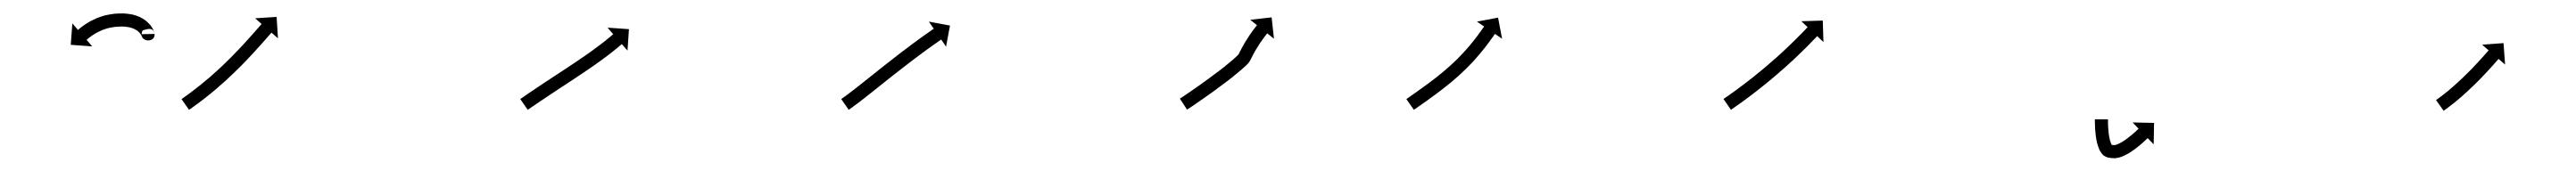

<svg xmlns="http://www.w3.org/2000/svg" viewBox="-20 -259 3924 261"><path d="M215.5 -207C215.5 -207.1 215.5 -207.2 215.5 -207.2L195.5 -206.8C195.5 -206.4 195.5 -206.1 195.5 -205.7C195.5 -205.7 195.6 -205.6 195.6 -205.5C195.6 -205.4 195.6 -205.2 195.6 -205.2C195.9 -202.6 195.4 -212.2 198 -212.9C207.4 -215.7 212.6 -216.2 215 -209.5C215.5 -208 215.1 -209.1 215.1 -209.4C215.1 -209.4 215 -209.5 215 -209.7C214.9 -209.8 214.9 -210 214.9 -210C214.4 -211.4 213.8 -212.8 213.2 -214.2C213.2 -214.2 213.1 -214.4 213 -214.5C212.9 -214.7 212.9 -214.8 212.9 -214.8C211.7 -216.9 210.4 -218.8 209 -220.7C209 -220.7 208.9 -220.8 208.8 -220.9C208.7 -221.1 208.5 -221.2 208.5 -221.2C206.6 -223.4 204.5 -225.4 202.3 -227.3C202.3 -227.3 202.2 -227.4 202 -227.5C201.9 -227.7 201.7 -227.8 201.7 -227.8C199 -229.7 196.1 -231.5 193.1 -233C193.1 -233 192.9 -233.1 192.7 -233.2C192.5 -233.2 192.4 -233.3 192.4 -233.3C188.8 -234.8 185.2 -236 181.5 -236.9C181.5 -236.9 181.3 -236.9 181.2 -237C181 -237 180.8 -237 180.8 -237C176.7 -237.8 172.5 -238.2 168.3 -238.5C168.3 -238.5 168.2 -238.5 168 -238.5C167.9 -238.5 167.8 -238.5 167.8 -238.5C163.2 -238.5 158.6 -238.4 154.1 -238C154.1 -238 153.9 -238 153.8 -238C153.7 -237.9 153.6 -237.9 153.6 -237.9C149.3 -237.4 145 -236.6 140.7 -235.7C140.7 -235.7 140.6 -235.6 140.5 -235.6C140.4 -235.6 140.3 -235.6 140.3 -235.6C136.4 -234.5 132.5 -233.2 128.7 -231.8C128.7 -231.8 128.6 -231.8 128.5 -231.7C128.4 -231.7 128.3 -231.7 128.3 -231.7C125 -230.2 121.7 -228.7 118.4 -227C118.4 -227 118.4 -227 118.3 -226.9C118.2 -226.9 118.1 -226.9 118.1 -226.9C115.4 -225.3 112.7 -223.7 110.1 -222C110.1 -222 110.1 -222 110 -221.9C110 -221.9 109.9 -221.9 109.9 -221.9C107.9 -220.5 105.9 -219 104 -217.6C104 -217.6 103.9 -217.5 103.9 -217.5C103.9 -217.5 103.8 -217.5 103.8 -217.5C102.6 -216.5 101.4 -215.5 100.1 -214.5C100.1 -214.5 100.1 -214.4 100.1 -214.4C100.1 -214.4 100.1 -214.4 100.1 -214.4C99.7 -214 99.2 -213.7 98.8 -213.3L90.2 -223.3L87.8 -190.6L120.5 -188.2L111.9 -198.2C112.3 -198.5 112.7 -198.8 113.1 -199.2C113.1 -199.2 113 -199.2 113 -199.2C113 -199.1 113 -199.1 113 -199.1C114.1 -200 115.1 -200.9 116.2 -201.8C116.2 -201.8 116.2 -201.7 116.2 -201.7C116.1 -201.7 116.1 -201.7 116.1 -201.7C117.8 -202.9 119.5 -204.2 121.3 -205.4C121.3 -205.4 121.2 -205.4 121.2 -205.3C121.1 -205.3 121.1 -205.3 121.1 -205.3C123.3 -206.7 125.6 -208.1 128 -209.5C128 -209.5 127.9 -209.4 127.8 -209.4C127.7 -209.3 127.7 -209.3 127.7 -209.3C130.4 -210.7 133.3 -212 136.1 -213.3C136.1 -213.3 136 -213.2 135.9 -213.2C135.8 -213.1 135.7 -213.1 135.7 -213.1C139 -214.3 142.2 -215.4 145.6 -216.3C145.6 -216.3 145.5 -216.2 145.3 -216.2C145.2 -216.2 145.1 -216.2 145.1 -216.2C148.8 -217 152.5 -217.6 156.2 -218.1C156.2 -218.1 156.1 -218.1 155.9 -218.1C155.8 -218.1 155.7 -218 155.7 -218C159.7 -218.4 163.7 -218.5 167.7 -218.5C167.7 -218.5 167.5 -218.5 167.4 -218.5C167.3 -218.5 167.2 -218.5 167.2 -218.5C170.6 -218.3 173.9 -218 177.3 -217.3C177.3 -217.3 177.1 -217.4 176.9 -217.4C176.8 -217.5 176.6 -217.5 176.6 -217.5C179.4 -216.8 182.1 -215.9 184.7 -214.8C184.7 -214.8 184.5 -214.9 184.4 -215C184.2 -215.1 184 -215.2 184 -215.2C186.1 -214.1 188.1 -212.9 190 -211.6C190 -211.6 189.9 -211.7 189.7 -211.8C189.5 -211.9 189.4 -212 189.4 -212C190.9 -210.8 192.2 -209.5 193.5 -208C193.5 -208 193.4 -208.2 193.3 -208.3C193.2 -208.5 193 -208.6 193 -208.6C193.9 -207.5 194.7 -206.3 195.4 -205.1C195.4 -205.1 195.3 -205.2 195.2 -205.4C195.2 -205.5 195.1 -205.7 195.1 -205.7C195.4 -205.1 195.7 -204.4 195.9 -203.8C195.9 -203.8 195.8 -204 195.8 -204.1C195.7 -204.3 195.7 -204.4 195.7 -204.4C198.4 -194 216.9 -195 215.5 -207.5C215.5 -207.5 215.5 -207.4 215.5 -207.2C215.5 -207.1 215.5 -207 215.5 -207Z M258.1 -108.8C257.6 -108.5 257.1 -108.1 256.5 -107.8L268 -91.4C268.5 -91.7 269 -92.1 269.6 -92.5L269.6 -92.5L269.6 -92.5C271.1 -93.5 272.5 -94.6 274 -95.6L274 -95.6L274 -95.6C276.3 -97.3 278.6 -98.9 280.8 -100.6C280.8 -100.6 280.8 -100.6 280.8 -100.6C280.9 -100.6 280.9 -100.6 280.9 -100.6C283.8 -102.8 286.7 -105 289.6 -107.2C289.6 -107.2 289.6 -107.2 289.6 -107.2C289.6 -107.2 289.6 -107.2 289.6 -107.2C293 -109.9 296.4 -112.6 299.7 -115.2C299.7 -115.2 299.7 -115.3 299.8 -115.3C299.8 -115.3 299.8 -115.3 299.8 -115.3C303.5 -118.3 307.2 -121.4 310.9 -124.5C310.9 -124.5 310.9 -124.5 310.9 -124.6C310.9 -124.6 310.9 -124.6 310.9 -124.6C314.8 -127.9 318.7 -131.3 322.5 -134.8C322.5 -134.8 322.5 -134.8 322.5 -134.8C322.5 -134.8 322.6 -134.8 322.6 -134.8C326.5 -138.4 330.4 -142 334.2 -145.7C334.2 -145.7 334.3 -145.7 334.3 -145.7C334.3 -145.7 334.3 -145.8 334.3 -145.8C338.1 -149.4 341.9 -153.2 345.7 -156.9C345.7 -156.9 345.7 -157 345.7 -157C345.8 -157 345.8 -157 345.8 -157C349.4 -160.7 353 -164.4 356.6 -168.1C356.6 -168.1 356.6 -168.1 356.6 -168.2C356.6 -168.2 356.6 -168.2 356.6 -168.2C360 -171.7 363.3 -175.3 366.6 -178.8L366.6 -178.9L366.6 -178.9C369.6 -182.1 372.5 -185.3 375.4 -188.6L375.5 -188.6L375.5 -188.6C377.9 -191.4 380.4 -194.2 382.9 -197L382.9 -197L382.9 -197C384.8 -199.2 386.7 -201.3 388.6 -203.5C389.9 -204.9 391.1 -206.3 392.3 -207.7C392.8 -208.2 393.2 -208.7 393.6 -209.2L403.5 -200.5L401.4 -233.2L368.7 -231.1L378.6 -222.4C378.2 -221.9 377.7 -221.4 377.3 -220.9C376.1 -219.5 374.8 -218.1 373.6 -216.7C371.7 -214.5 369.8 -212.4 367.9 -210.2L367.9 -210.2L367.9 -210.2C365.5 -207.5 363 -204.7 360.5 -201.9L360.6 -202L360.6 -202C357.7 -198.8 354.8 -195.6 351.9 -192.4L351.9 -192.4L351.9 -192.4C348.6 -188.9 345.4 -185.4 342.1 -181.9C342.1 -181.9 342.1 -181.9 342.1 -181.9C342.1 -182 342.1 -182 342.1 -182C338.6 -178.3 335.1 -174.7 331.5 -171C331.5 -171 331.5 -171.1 331.6 -171.1C331.6 -171.1 331.6 -171.1 331.6 -171.1C327.9 -167.4 324.2 -163.8 320.4 -160.2C320.4 -160.2 320.4 -160.2 320.5 -160.2C320.5 -160.2 320.5 -160.2 320.5 -160.2C316.7 -156.6 312.9 -153.1 309.1 -149.6C309.1 -149.6 309.1 -149.6 309.1 -149.6C309.1 -149.6 309.1 -149.7 309.1 -149.7C305.4 -146.3 301.6 -143 297.9 -139.7C297.9 -139.7 297.9 -139.7 297.9 -139.7C297.9 -139.8 297.9 -139.8 297.9 -139.8C294.3 -136.7 290.7 -133.7 287.1 -130.8C287.1 -130.8 287.1 -130.8 287.2 -130.8C287.2 -130.8 287.2 -130.8 287.2 -130.8C283.9 -128.2 280.6 -125.6 277.3 -123C277.3 -123 277.3 -123 277.4 -123C277.4 -123.1 277.4 -123.1 277.4 -123.1C274.6 -120.9 271.7 -118.8 268.9 -116.6C268.9 -116.6 268.9 -116.7 268.9 -116.7C268.9 -116.7 269 -116.7 269 -116.7C266.8 -115.1 264.5 -113.4 262.3 -111.8L262.3 -111.9L262.4 -111.9C260.9 -110.9 259.5 -109.8 258.1 -108.8L258.1 -108.8Z M774.2 -108.9C773.7 -108.5 773.1 -108.2 772.6 -107.8L784 -91.4C784.5 -91.7 785.1 -92.1 785.6 -92.5C787.2 -93.6 788.8 -94.7 790.3 -95.7L790.3 -95.7L790.3 -95.7C792.7 -97.4 795.2 -99.1 797.6 -100.7L797.6 -100.7L797.6 -100.7C800.8 -102.9 803.9 -105 807.1 -107.1L807.1 -107.1L807.1 -107.1C810.8 -109.6 814.6 -112.1 818.3 -114.6L818.3 -114.6L818.3 -114.6C822.5 -117.4 826.6 -120.1 830.8 -122.9C835.3 -125.8 839.7 -128.8 844.2 -131.7C848.8 -134.7 853.3 -137.7 857.9 -140.7L857.9 -140.8L857.9 -140.8C862.4 -143.8 867 -146.8 871.5 -149.8L871.5 -149.8L871.5 -149.9C875.8 -152.8 880.1 -155.8 884.4 -158.7C884.4 -158.7 884.4 -158.7 884.4 -158.8C884.5 -158.8 884.5 -158.8 884.5 -158.8C888.4 -161.6 892.4 -164.4 896.3 -167.2C896.3 -167.2 896.3 -167.2 896.3 -167.2C896.4 -167.2 896.4 -167.3 896.4 -167.3C899.8 -169.8 903.3 -172.4 906.7 -175C906.7 -175 906.7 -175 906.8 -175C906.8 -175 906.8 -175 906.8 -175C909.6 -177.2 912.5 -179.5 915.3 -181.7C915.3 -181.7 915.3 -181.7 915.3 -181.7C915.4 -181.7 915.4 -181.8 915.4 -181.8C917.5 -183.5 919.7 -185.2 921.8 -187C921.8 -187 921.8 -187 921.8 -187C921.8 -187 921.8 -187 921.8 -187C923.2 -188.2 924.5 -189.3 925.9 -190.5L925.9 -190.5L925.9 -190.5C926.4 -190.9 926.8 -191.3 927.3 -191.7L936 -181.8L938.2 -214.5L905.6 -216.8L914.2 -206.8C913.7 -206.4 913.3 -206 912.8 -205.6L912.8 -205.6L912.8 -205.7C911.6 -204.5 910.3 -203.4 909 -202.3C909 -202.3 909 -202.4 909 -202.4C909 -202.4 909 -202.4 909 -202.4C906.9 -200.7 904.9 -199 902.8 -197.3C902.8 -197.3 902.8 -197.3 902.8 -197.3C902.8 -197.3 902.9 -197.3 902.9 -197.3C900.1 -195.2 897.4 -193 894.6 -190.9C894.6 -190.9 894.6 -190.9 894.6 -190.9C894.6 -190.9 894.6 -190.9 894.6 -190.9C891.3 -188.4 887.9 -185.9 884.5 -183.4C884.5 -183.4 884.5 -183.4 884.6 -183.4C884.6 -183.4 884.6 -183.4 884.6 -183.4C880.7 -180.6 876.9 -177.9 873 -175.1C873 -175.1 873 -175.1 873 -175.1C873 -175.2 873 -175.2 873 -175.2C868.8 -172.2 864.5 -169.3 860.3 -166.4L860.3 -166.4L860.3 -166.4C855.8 -163.4 851.3 -160.4 846.8 -157.4L846.8 -157.4L846.9 -157.4C842.3 -154.4 837.7 -151.4 833.2 -148.4C828.7 -145.5 824.3 -142.5 819.8 -139.6C815.6 -136.8 811.4 -134.1 807.2 -131.3L807.2 -131.3L807.2 -131.3C803.5 -128.8 799.7 -126.3 795.9 -123.7L795.9 -123.7L795.9 -123.7C792.7 -121.6 789.5 -119.4 786.4 -117.3L786.4 -117.3L786.3 -117.3C783.9 -115.6 781.4 -113.9 779 -112.2L779 -112.2L779 -112.2C777.4 -111.1 775.8 -110 774.2 -108.9Z M1263 -108.8C1262.6 -108.5 1262.1 -108.1 1261.6 -107.8L1273 -91.4C1273.5 -91.7 1274 -92.1 1274.5 -92.4L1274.5 -92.4L1274.6 -92.5C1276 -93.5 1277.4 -94.5 1278.8 -95.5C1278.8 -95.5 1278.9 -95.5 1278.9 -95.5C1278.9 -95.6 1278.9 -95.6 1278.9 -95.6C1281.1 -97.2 1283.4 -98.9 1285.6 -100.6C1285.6 -100.6 1285.6 -100.6 1285.6 -100.6C1285.6 -100.6 1285.7 -100.6 1285.7 -100.6C1288.6 -102.8 1291.5 -105.1 1294.4 -107.3L1294.4 -107.3L1294.4 -107.3C1297.9 -110.1 1301.4 -112.8 1304.8 -115.5L1304.8 -115.5L1304.8 -115.5C1308.7 -118.6 1312.6 -121.7 1316.5 -124.8C1320.7 -128.1 1324.8 -131.4 1329 -134.8C1333.3 -138.2 1337.7 -141.7 1342 -145.1L1342 -145.1L1342 -145.1C1346.3 -148.5 1350.7 -151.9 1355.1 -155.3L1355.1 -155.3L1355.1 -155.3C1359.3 -158.6 1363.6 -161.9 1367.9 -165.2L1367.9 -165.2L1367.9 -165.2C1371.9 -168.2 1375.9 -171.3 1380 -174.3L1380 -174.3L1380 -174.3C1383.6 -177 1387.3 -179.7 1390.9 -182.4L1390.9 -182.4L1390.9 -182.4C1394 -184.6 1397.1 -186.9 1400.3 -189.1L1400.2 -189.1L1400.2 -189.1C1402.7 -190.8 1405.1 -192.5 1407.5 -194.2L1407.5 -194.2L1407.5 -194.2C1409.1 -195.3 1410.6 -196.4 1412.2 -197.5L1412.2 -197.5L1412.2 -197.5C1412.8 -197.9 1413.3 -198.3 1413.9 -198.7L1421.3 -187.8L1427.3 -220L1395.1 -226L1402.6 -215.1C1402 -214.7 1401.4 -214.4 1400.9 -214L1400.9 -214L1400.8 -214C1399.2 -212.9 1397.7 -211.7 1396.1 -210.6L1396 -210.6L1396 -210.6C1393.6 -208.9 1391.1 -207.2 1388.7 -205.4L1388.6 -205.4L1388.6 -205.4C1385.5 -203.1 1382.3 -200.8 1379.1 -198.6L1379.1 -198.5L1379.1 -198.5C1375.4 -195.8 1371.7 -193.1 1368 -190.4L1368 -190.3L1368 -190.3C1363.9 -187.3 1359.8 -184.2 1355.8 -181.1L1355.8 -181.1L1355.7 -181.1C1351.4 -177.8 1347.1 -174.5 1342.8 -171.1L1342.8 -171.1L1342.8 -171.1C1338.4 -167.7 1334 -164.2 1329.6 -160.8L1329.6 -160.8L1329.6 -160.8C1325.2 -157.3 1320.9 -153.9 1316.5 -150.4C1312.4 -147.1 1308.2 -143.8 1304 -140.4C1300.1 -137.3 1296.3 -134.3 1292.4 -131.2L1292.4 -131.2L1292.4 -131.2C1289 -128.5 1285.6 -125.8 1282.1 -123.1L1282.1 -123.1L1282.2 -123.1C1279.3 -120.9 1276.4 -118.7 1273.5 -116.5C1273.5 -116.5 1273.6 -116.5 1273.6 -116.5C1273.6 -116.5 1273.6 -116.5 1273.6 -116.5C1271.4 -114.9 1269.2 -113.3 1267.1 -111.7C1267.1 -111.7 1267.1 -111.7 1267.1 -111.7C1267.1 -111.7 1267.1 -111.7 1267.1 -111.7C1265.7 -110.7 1264.4 -109.7 1263 -108.8L1263 -108.8Z M1779 -109.4C1778.5 -109.1 1778 -108.7 1777.5 -108.4L1788.5 -91.7C1789 -92 1789.5 -92.4 1790 -92.7L1790 -92.7L1790 -92.7C1791.6 -93.7 1793.1 -94.7 1794.6 -95.7L1794.6 -95.7L1794.6 -95.7C1797 -97.3 1799.3 -98.9 1801.7 -100.5L1801.7 -100.5L1801.7 -100.6C1804.7 -102.7 1807.8 -104.8 1810.8 -106.9L1810.9 -106.9L1810.9 -106.9C1814.5 -109.4 1818.1 -112 1821.6 -114.5L1821.7 -114.5L1821.7 -114.5C1825.7 -117.4 1829.6 -120.2 1833.6 -123.1L1833.6 -123.1L1833.6 -123.2C1837.8 -126.2 1842 -129.4 1846.2 -132.5C1846.2 -132.5 1846.2 -132.5 1846.2 -132.5C1846.2 -132.5 1846.2 -132.5 1846.2 -132.5C1850.5 -135.8 1854.7 -139 1858.9 -142.3C1858.9 -142.3 1858.9 -142.4 1858.9 -142.4C1858.9 -142.4 1858.9 -142.4 1858.9 -142.4C1863 -145.7 1867 -149 1871 -152.4C1871 -152.4 1871 -152.4 1871.1 -152.4C1871.1 -152.5 1871.1 -152.5 1871.1 -152.5C1874.6 -155.5 1878 -158.7 1881.2 -161.9C1881.2 -161.9 1881.3 -162.1 1881.4 -162.2C1881.5 -162.3 1881.6 -162.4 1881.6 -162.4C1883.8 -164.9 1885.1 -167.5 1886.5 -170.5C1886.5 -170.5 1886.5 -170.4 1886.4 -170.3C1886.4 -170.2 1886.4 -170.2 1886.4 -170.2C1888.6 -174.7 1891 -179.1 1893.5 -183.5C1893.5 -183.5 1893.5 -183.4 1893.4 -183.4C1893.4 -183.3 1893.4 -183.3 1893.4 -183.3C1895.6 -186.8 1897.8 -190.4 1900.1 -193.9C1900.1 -193.9 1900.1 -193.9 1900.1 -193.8C1900 -193.8 1900 -193.8 1900 -193.8C1901.9 -196.4 1903.7 -199 1905.6 -201.6C1905.6 -201.6 1905.6 -201.6 1905.6 -201.6C1905.6 -201.6 1905.5 -201.5 1905.5 -201.5C1906.8 -203.2 1908 -204.8 1909.3 -206.5C1909.3 -206.5 1909.3 -206.4 1909.3 -206.4C1909.3 -206.4 1909.3 -206.4 1909.3 -206.4C1909.7 -207 1910.2 -207.6 1910.6 -208.1L1920.9 -199.9L1917.3 -232.5L1884.7 -228.8L1895 -220.6C1894.5 -220 1894.1 -219.4 1893.6 -218.8C1893.6 -218.8 1893.6 -218.8 1893.6 -218.8C1893.6 -218.8 1893.6 -218.8 1893.6 -218.8C1892.2 -217.1 1890.9 -215.3 1889.6 -213.6C1889.6 -213.6 1889.5 -213.5 1889.5 -213.5C1889.5 -213.5 1889.5 -213.5 1889.5 -213.5C1887.5 -210.7 1885.5 -207.9 1883.6 -205.1C1883.6 -205.1 1883.5 -205.1 1883.5 -205C1883.5 -205 1883.5 -205 1883.5 -205C1881 -201.2 1878.6 -197.4 1876.3 -193.6C1876.3 -193.6 1876.3 -193.6 1876.2 -193.5C1876.2 -193.5 1876.2 -193.4 1876.2 -193.4C1873.5 -188.7 1870.9 -184 1868.5 -179.2C1868.5 -179.2 1868.5 -179.1 1868.4 -179C1868.4 -179 1868.4 -178.9 1868.4 -178.9C1867.7 -177.5 1867 -176.1 1866.5 -175.5C1866.5 -175.5 1866.6 -175.7 1866.8 -175.8C1866.9 -175.9 1867 -176 1867 -176C1864 -173 1861 -170.2 1857.9 -167.5C1857.9 -167.5 1857.9 -167.5 1857.9 -167.5C1858 -167.6 1858 -167.6 1858 -167.6C1854.2 -164.3 1850.3 -161.1 1846.4 -158C1846.4 -158 1846.4 -158 1846.4 -158C1846.5 -158 1846.5 -158 1846.5 -158C1842.4 -154.8 1838.2 -151.6 1834.1 -148.4C1834.1 -148.4 1834.1 -148.4 1834.1 -148.5C1834.1 -148.5 1834.1 -148.5 1834.1 -148.5C1830 -145.4 1825.9 -142.3 1821.8 -139.3L1821.8 -139.3L1821.8 -139.3C1817.9 -136.4 1814 -133.6 1810 -130.8L1810 -130.8L1810.1 -130.8C1806.5 -128.3 1803 -125.8 1799.4 -123.3L1799.4 -123.3L1799.4 -123.3C1796.4 -121.2 1793.4 -119.1 1790.4 -117L1790.4 -117L1790.4 -117.1C1788.1 -115.5 1785.7 -113.9 1783.4 -112.3L1783.4 -112.3L1783.4 -112.3C1782 -111.4 1780.5 -110.4 1779 -109.4L1779 -109.4Z M2124.2 -108.9C2123.7 -108.5 2123.1 -108.2 2122.6 -107.8L2134 -91.4C2134.6 -91.7 2135.1 -92.1 2135.6 -92.5C2137.2 -93.6 2138.7 -94.6 2140.2 -95.7L2140.2 -95.7L2140.2 -95.7C2142.6 -97.3 2144.9 -99 2147.3 -100.7L2147.3 -100.7L2147.3 -100.7C2150.3 -102.8 2153.4 -105 2156.4 -107.1L2156.4 -107.1L2156.4 -107.2C2159.9 -109.7 2163.5 -112.3 2167 -114.9C2167 -114.9 2167 -114.9 2167 -114.9C2167 -114.9 2167 -114.9 2167 -114.9C2170.9 -117.8 2174.7 -120.7 2178.6 -123.7C2178.6 -123.7 2178.6 -123.7 2178.6 -123.7C2178.6 -123.7 2178.6 -123.7 2178.6 -123.7C2182.6 -126.9 2186.6 -130.1 2190.6 -133.3C2190.6 -133.3 2190.6 -133.3 2190.6 -133.3C2190.6 -133.4 2190.7 -133.4 2190.7 -133.4C2194.7 -136.7 2198.6 -140.2 2202.5 -143.6C2202.5 -143.6 2202.5 -143.6 2202.6 -143.7C2202.6 -143.7 2202.6 -143.7 2202.6 -143.7C2206.4 -147.2 2210.2 -150.8 2213.9 -154.4C2213.9 -154.4 2213.9 -154.4 2214 -154.5C2214 -154.5 2214 -154.5 2214 -154.5C2217.6 -158.1 2221 -161.7 2224.5 -165.3C2224.5 -165.3 2224.5 -165.3 2224.5 -165.4C2224.5 -165.4 2224.6 -165.4 2224.6 -165.4C2227.7 -168.9 2230.8 -172.4 2233.8 -176C2233.8 -176 2233.9 -176 2233.9 -176C2233.9 -176 2233.9 -176.1 2233.9 -176.1C2236.6 -179.3 2239.3 -182.6 2241.9 -185.9C2241.9 -185.9 2241.9 -185.9 2241.9 -185.9C2241.9 -185.9 2242 -186 2242 -186C2244.1 -188.8 2246.3 -191.6 2248.4 -194.5C2248.4 -194.5 2248.5 -194.5 2248.5 -194.5C2248.5 -194.5 2248.5 -194.6 2248.5 -194.6C2250.1 -196.8 2251.7 -199 2253.3 -201.3C2253.3 -201.3 2253.3 -201.3 2253.3 -201.3C2253.4 -201.3 2253.4 -201.3 2253.4 -201.3C2254.4 -202.8 2255.4 -204.3 2256.4 -205.7L2256.4 -205.7L2256.4 -205.8C2256.8 -206.3 2257.1 -206.8 2257.5 -207.3L2268.4 -199.9L2262.3 -232.1L2230.1 -226L2241 -218.6C2240.6 -218.1 2240.3 -217.5 2239.9 -217L2239.9 -217L2239.9 -217.1C2239 -215.6 2238 -214.2 2237 -212.8C2237 -212.8 2237 -212.8 2237 -212.8C2237 -212.8 2237 -212.9 2237 -212.9C2235.5 -210.7 2233.9 -208.5 2232.3 -206.4C2232.3 -206.4 2232.3 -206.4 2232.4 -206.4C2232.4 -206.4 2232.4 -206.4 2232.4 -206.4C2230.3 -203.7 2228.2 -200.9 2226.1 -198.2C2226.1 -198.2 2226.2 -198.2 2226.2 -198.2C2226.2 -198.3 2226.2 -198.3 2226.2 -198.3C2223.7 -195.1 2221.1 -192 2218.6 -188.9C2218.6 -188.9 2218.6 -188.9 2218.6 -188.9C2218.6 -188.9 2218.6 -189 2218.6 -189C2215.7 -185.6 2212.8 -182.2 2209.7 -178.9C2209.7 -178.9 2209.8 -178.9 2209.8 -178.9C2209.8 -178.9 2209.8 -179 2209.8 -179C2206.6 -175.5 2203.2 -172 2199.9 -168.6C2199.9 -168.6 2199.9 -168.6 2199.9 -168.7C2199.9 -168.7 2200 -168.7 2200 -168.7C2196.4 -165.3 2192.8 -161.8 2189.1 -158.5C2189.1 -158.5 2189.1 -158.5 2189.2 -158.5C2189.2 -158.5 2189.2 -158.6 2189.2 -158.6C2185.4 -155.2 2181.6 -151.9 2177.8 -148.7C2177.8 -148.7 2177.8 -148.7 2177.8 -148.7C2177.9 -148.7 2177.9 -148.8 2177.9 -148.8C2174 -145.6 2170.2 -142.5 2166.3 -139.4C2166.3 -139.4 2166.3 -139.4 2166.3 -139.5C2166.3 -139.5 2166.3 -139.5 2166.3 -139.5C2162.6 -136.6 2158.8 -133.8 2155.1 -130.9C2155.1 -130.9 2155.1 -130.9 2155.1 -130.9C2155.1 -131 2155.1 -131 2155.1 -131C2151.7 -128.4 2148.2 -125.9 2144.7 -123.4L2144.7 -123.4L2144.7 -123.4C2141.7 -121.3 2138.7 -119.1 2135.7 -117L2135.8 -117L2135.8 -117C2133.4 -115.4 2131.1 -113.7 2128.7 -112.1L2128.8 -112.1L2128.8 -112.1C2127.2 -111 2125.7 -110 2124.2 -108.9Z M2607.3 -109C2606.8 -108.6 2606.3 -108.3 2605.7 -107.9L2617.1 -91.4C2617.6 -91.8 2618.2 -92.2 2618.7 -92.5L2618.7 -92.5L2618.7 -92.5C2620.2 -93.6 2621.7 -94.6 2623.2 -95.7L2623.2 -95.7L2623.2 -95.7C2625.5 -97.3 2627.8 -98.9 2630.2 -100.6L2630.2 -100.6L2630.2 -100.6C2633.2 -102.8 2636.2 -104.9 2639.1 -107.1L2639.1 -107.1L2639.2 -107.1C2642.7 -109.7 2646.1 -112.4 2649.6 -115C2649.6 -115 2649.6 -115 2649.6 -115C2649.6 -115 2649.7 -115 2649.7 -115C2653.5 -118 2657.4 -121 2661.2 -124C2661.2 -124 2661.2 -124 2661.2 -124C2661.2 -124 2661.2 -124 2661.2 -124C2665.3 -127.2 2669.3 -130.5 2673.4 -133.8C2673.4 -133.8 2673.4 -133.8 2673.4 -133.8C2673.4 -133.8 2673.4 -133.8 2673.4 -133.8C2677.6 -137.2 2681.7 -140.7 2685.8 -144.2C2685.8 -144.2 2685.8 -144.2 2685.8 -144.2C2685.8 -144.2 2685.8 -144.2 2685.8 -144.2C2689.9 -147.7 2693.9 -151.2 2697.9 -154.8C2697.9 -154.8 2698 -154.8 2698 -154.8C2698 -154.8 2698 -154.8 2698 -154.8C2701.9 -158.3 2705.7 -161.8 2709.5 -165.3C2709.5 -165.3 2709.6 -165.3 2709.6 -165.3C2709.6 -165.3 2709.6 -165.3 2709.6 -165.3C2713.1 -168.6 2716.7 -172 2720.2 -175.3C2720.2 -175.3 2720.2 -175.3 2720.2 -175.3C2720.2 -175.4 2720.2 -175.4 2720.2 -175.4C2723.4 -178.4 2726.5 -181.4 2729.6 -184.5L2729.6 -184.5L2729.6 -184.5C2732.2 -187.1 2734.8 -189.7 2737.4 -192.3L2737.4 -192.3L2737.4 -192.4C2739.4 -194.4 2741.4 -196.4 2743.3 -198.5L2743.3 -198.5L2743.4 -198.5C2744.6 -199.8 2745.9 -201.1 2747.1 -202.4L2747.1 -202.4L2747.1 -202.5C2747.6 -202.9 2748 -203.4 2748.4 -203.9L2758 -194.8L2757 -227.6L2724.3 -226.6L2733.9 -217.6C2733.4 -217.1 2733 -216.6 2732.6 -216.2L2732.6 -216.2L2732.6 -216.2C2731.4 -214.9 2730.1 -213.6 2728.9 -212.3L2728.9 -212.3L2728.9 -212.3C2727 -210.3 2725 -208.3 2723.1 -206.3L2723.1 -206.3L2723.1 -206.4C2720.6 -203.8 2718.1 -201.2 2715.5 -198.7L2715.5 -198.7L2715.5 -198.7C2712.5 -195.7 2709.4 -192.7 2706.4 -189.8C2706.4 -189.8 2706.4 -189.8 2706.4 -189.8C2706.4 -189.8 2706.4 -189.8 2706.4 -189.8C2702.9 -186.5 2699.5 -183.2 2696 -180C2696 -180 2696 -180 2696 -180C2696 -180 2696 -180 2696 -180C2692.3 -176.6 2688.5 -173.1 2684.7 -169.7C2684.7 -169.7 2684.7 -169.7 2684.7 -169.8C2684.7 -169.8 2684.7 -169.8 2684.7 -169.8C2680.7 -166.3 2676.8 -162.8 2672.8 -159.4C2672.8 -159.4 2672.8 -159.4 2672.8 -159.4C2672.8 -159.4 2672.8 -159.4 2672.8 -159.4C2668.8 -156 2664.7 -152.6 2660.7 -149.2C2660.7 -149.2 2660.7 -149.2 2660.7 -149.3C2660.7 -149.3 2660.7 -149.3 2660.7 -149.3C2656.8 -146 2652.8 -142.8 2648.8 -139.6C2648.8 -139.6 2648.8 -139.7 2648.8 -139.7C2648.8 -139.7 2648.8 -139.7 2648.8 -139.7C2645.1 -136.7 2641.3 -133.8 2637.5 -130.9C2637.5 -130.9 2637.5 -130.9 2637.5 -130.9C2637.5 -130.9 2637.5 -130.9 2637.5 -130.9C2634.1 -128.3 2630.7 -125.8 2627.2 -123.2L2627.3 -123.2L2627.3 -123.2C2624.4 -121.1 2621.4 -119 2618.5 -116.9L2618.5 -116.9L2618.5 -116.9C2616.3 -115.3 2614 -113.6 2611.7 -112L2611.7 -112L2611.7 -112.1C2610.3 -111 2608.8 -110 2607.3 -109L2607.3 -109Z M3191.5 -75C3191.5 -75.6 3191.5 -76.2 3191.5 -76.8L3171.5 -76.9C3171.5 -76.3 3171.5 -75.7 3171.5 -75.1C3171.5 -75.1 3171.5 -75 3171.5 -75C3171.5 -75 3171.5 -75 3171.5 -75C3171.5 -73.3 3171.5 -71.6 3171.6 -69.9C3171.6 -69.9 3171.6 -69.8 3171.6 -69.8C3171.6 -69.8 3171.6 -69.8 3171.6 -69.8C3171.6 -67.1 3171.8 -64.5 3171.9 -61.9C3171.9 -61.9 3171.9 -61.8 3171.9 -61.8C3171.9 -61.8 3171.9 -61.7 3171.9 -61.7C3172.1 -58.4 3172.5 -55.1 3172.9 -51.9C3172.9 -51.9 3172.9 -51.8 3172.9 -51.7C3172.9 -51.6 3172.9 -51.6 3172.9 -51.6C3173.4 -47.9 3174.1 -44.3 3174.9 -40.8C3174.9 -40.8 3174.9 -40.6 3175 -40.5C3175 -40.4 3175 -40.3 3175 -40.3C3176 -36.9 3177.1 -33.5 3178.5 -30.3C3178.5 -30.3 3178.6 -30.1 3178.7 -29.9C3178.8 -29.7 3178.9 -29.5 3178.9 -29.5C3180.2 -27.1 3181.7 -24.8 3183.5 -22.9C3183.5 -22.9 3183.8 -22.6 3184.1 -22.4C3184.4 -22.1 3184.7 -21.8 3184.7 -21.8C3186.5 -20.5 3188.5 -19.5 3190.6 -18.8C3190.7 -18.8 3191 -18.7 3191.3 -18.6C3191.6 -18.5 3191.9 -18.4 3191.9 -18.4C3195.2 -17.8 3198.5 -17.6 3201.8 -17.5C3201.9 -17.5 3202.2 -17.5 3202.5 -17.5C3202.8 -17.6 3203.1 -17.6 3203.1 -17.6C3206.2 -17.9 3209.2 -18.7 3212.1 -19.7C3212.1 -19.7 3212.3 -19.8 3212.5 -19.8C3212.7 -19.9 3212.8 -20 3212.8 -20C3216.3 -21.4 3219.7 -23.1 3222.9 -25C3222.9 -25 3223 -25 3223.1 -25.1C3223.2 -25.1 3223.3 -25.2 3223.3 -25.2C3226.5 -27.2 3229.6 -29.3 3232.6 -31.5C3232.6 -31.5 3232.7 -31.5 3232.8 -31.6C3232.8 -31.6 3232.9 -31.7 3232.9 -31.7C3235.5 -33.7 3238.1 -35.8 3240.7 -37.9C3240.7 -37.9 3240.7 -37.9 3240.8 -38C3240.8 -38 3240.8 -38 3240.8 -38C3242.8 -39.7 3244.8 -41.5 3246.8 -43.3C3246.8 -43.3 3246.8 -43.3 3246.8 -43.3C3246.8 -43.3 3246.8 -43.3 3246.8 -43.3C3248.1 -44.5 3249.4 -45.7 3250.6 -46.9L3250.6 -46.9L3250.7 -46.9C3251.1 -47.3 3251.5 -47.7 3252 -48.2L3261.1 -38.7L3261.7 -71.4L3229 -72.1L3238.1 -62.6C3237.7 -62.2 3237.3 -61.8 3236.8 -61.3L3236.9 -61.4L3236.9 -61.4C3235.7 -60.3 3234.5 -59.1 3233.3 -58C3233.3 -58 3233.3 -58 3233.3 -58.1C3233.3 -58.1 3233.4 -58.1 3233.4 -58.1C3231.5 -56.4 3229.7 -54.8 3227.8 -53.2C3227.8 -53.2 3227.8 -53.2 3227.8 -53.2C3227.9 -53.3 3227.9 -53.3 3227.9 -53.3C3225.5 -51.3 3223.1 -49.4 3220.7 -47.6C3220.7 -47.6 3220.8 -47.6 3220.8 -47.6C3220.9 -47.7 3220.9 -47.7 3220.9 -47.7C3218.2 -45.8 3215.5 -43.9 3212.7 -42.2C3212.7 -42.2 3212.8 -42.2 3212.9 -42.3C3213 -42.3 3213.1 -42.4 3213.1 -42.4C3210.5 -40.9 3207.8 -39.5 3205.1 -38.4C3205.1 -38.4 3205.2 -38.5 3205.4 -38.5C3205.6 -38.6 3205.8 -38.7 3205.8 -38.7C3204.2 -38.1 3202.5 -37.6 3200.9 -37.4C3200.9 -37.4 3201.2 -37.5 3201.5 -37.5C3201.8 -37.5 3202.1 -37.5 3202.1 -37.5C3200 -37.5 3197.8 -37.6 3195.8 -38C3195.7 -38 3196.1 -38 3196.4 -37.9C3196.7 -37.8 3197.1 -37.7 3197.1 -37.7C3197 -37.7 3196.5 -38 3196.7 -37.8C3196.8 -37.8 3197 -37.6 3196.9 -37.7C3196.9 -37.7 3197.2 -37.4 3197.5 -37.1C3197.8 -36.9 3198.1 -36.6 3198.1 -36.6C3197.4 -37.3 3196.9 -38.3 3196.5 -39.1C3196.5 -39.1 3196.6 -38.9 3196.7 -38.7C3196.8 -38.5 3196.9 -38.3 3196.9 -38.3C3195.8 -40.7 3195 -43.2 3194.3 -45.7C3194.3 -45.7 3194.3 -45.6 3194.4 -45.4C3194.4 -45.3 3194.4 -45.2 3194.4 -45.2C3193.7 -48.3 3193.1 -51.4 3192.7 -54.5C3192.7 -54.5 3192.7 -54.4 3192.7 -54.4C3192.7 -54.3 3192.7 -54.2 3192.7 -54.2C3192.4 -57.2 3192.1 -60.2 3191.9 -63.2C3191.9 -63.2 3191.9 -63.1 3191.9 -63.1C3191.9 -63 3191.9 -63 3191.9 -63C3191.7 -65.4 3191.6 -67.9 3191.5 -70.3C3191.5 -70.3 3191.6 -70.3 3191.6 -70.3C3191.6 -70.2 3191.6 -70.2 3191.6 -70.2C3191.5 -71.8 3191.5 -73.5 3191.5 -75.1C3191.5 -75.1 3191.5 -75.1 3191.5 -75C3191.5 -75 3191.5 -75 3191.5 -75Z M3692.3 -106.9C3691.9 -106.7 3691.6 -106.5 3691.3 -106.2L3702.9 -89.9C3703.2 -90.2 3703.5 -90.4 3703.9 -90.7L3703.9 -90.7L3703.9 -90.7C3704.9 -91.4 3705.8 -92.1 3706.8 -92.8L3706.8 -92.8L3706.8 -92.8C3708.3 -93.9 3709.8 -95 3711.3 -96.1C3711.3 -96.1 3711.3 -96.1 3711.3 -96.1C3711.3 -96.1 3711.3 -96.2 3711.3 -96.2C3713.2 -97.6 3715.1 -99.1 3717 -100.6C3717 -100.6 3717 -100.6 3717 -100.6C3717.1 -100.6 3717.1 -100.6 3717.1 -100.6C3719.3 -102.4 3721.5 -104.2 3723.7 -106C3723.7 -106 3723.7 -106.1 3723.7 -106.1C3723.8 -106.1 3723.8 -106.1 3723.8 -106.1C3726.2 -108.2 3728.6 -110.2 3731.1 -112.3C3731.1 -112.3 3731.1 -112.4 3731.1 -112.4C3731.1 -112.4 3731.1 -112.4 3731.1 -112.4C3733.7 -114.7 3736.3 -117 3738.8 -119.3C3738.8 -119.3 3738.8 -119.3 3738.8 -119.3C3738.8 -119.3 3738.8 -119.3 3738.8 -119.3C3741.5 -121.8 3744.1 -124.2 3746.6 -126.7C3746.6 -126.7 3746.6 -126.7 3746.7 -126.7C3746.7 -126.7 3746.7 -126.7 3746.7 -126.7C3749.2 -129.2 3751.8 -131.7 3754.3 -134.2C3754.3 -134.2 3754.3 -134.3 3754.3 -134.3C3754.4 -134.3 3754.4 -134.3 3754.4 -134.3C3756.8 -136.8 3759.2 -139.2 3761.7 -141.7C3761.7 -141.7 3761.7 -141.8 3761.7 -141.8C3761.7 -141.8 3761.7 -141.8 3761.7 -141.8C3764 -144.1 3766.2 -146.5 3768.4 -148.9L3768.4 -148.9L3768.5 -148.9C3770.4 -151.1 3772.4 -153.2 3774.4 -155.4L3774.4 -155.4L3774.4 -155.4C3776.1 -157.3 3777.7 -159.1 3779.4 -161L3779.4 -161L3779.4 -161C3780.7 -162.4 3782 -163.9 3783.2 -165.3L3783.2 -165.3L3783.2 -165.3C3784 -166.3 3784.9 -167.2 3785.7 -168.1L3785.7 -168.1L3785.7 -168.1C3786 -168.5 3786.2 -168.8 3786.5 -169.1L3796.5 -160.5L3794.1 -193.2L3761.5 -190.8L3771.4 -182.2C3771.1 -181.9 3770.8 -181.6 3770.6 -181.2L3770.6 -181.2L3770.6 -181.2C3769.8 -180.3 3769 -179.4 3768.2 -178.5L3768.2 -178.5L3768.2 -178.5C3766.9 -177.1 3765.7 -175.7 3764.4 -174.3L3764.5 -174.3L3764.5 -174.3C3762.8 -172.5 3761.2 -170.7 3759.6 -168.8L3759.6 -168.9L3759.6 -168.9C3757.7 -166.7 3755.7 -164.6 3753.8 -162.5L3753.8 -162.5L3753.8 -162.6C3751.6 -160.2 3749.4 -157.9 3747.2 -155.6C3747.2 -155.6 3747.2 -155.6 3747.3 -155.6C3747.3 -155.6 3747.3 -155.6 3747.3 -155.6C3744.9 -153.2 3742.5 -150.8 3740.2 -148.4C3740.2 -148.4 3740.2 -148.4 3740.2 -148.4C3740.2 -148.4 3740.2 -148.4 3740.2 -148.4C3737.7 -145.9 3735.3 -143.5 3732.7 -141.1C3732.7 -141.1 3732.8 -141.1 3732.8 -141.1C3732.8 -141.1 3732.8 -141.1 3732.8 -141.1C3730.3 -138.7 3727.8 -136.4 3725.2 -134C3725.2 -134 3725.3 -134 3725.3 -134C3725.3 -134 3725.3 -134.1 3725.3 -134.1C3722.8 -131.8 3720.4 -129.6 3717.9 -127.4C3717.9 -127.4 3717.9 -127.4 3717.9 -127.4C3717.9 -127.4 3717.9 -127.4 3717.9 -127.4C3715.6 -125.4 3713.3 -123.4 3710.9 -121.4C3710.9 -121.4 3710.9 -121.4 3710.9 -121.4C3710.9 -121.4 3711 -121.4 3711 -121.4C3708.8 -119.7 3706.7 -118 3704.6 -116.2C3704.6 -116.2 3704.6 -116.2 3704.6 -116.3C3704.6 -116.3 3704.6 -116.3 3704.6 -116.3C3702.8 -114.9 3701 -113.4 3699.2 -112C3699.2 -112 3699.2 -112 3699.2 -112C3699.2 -112.1 3699.2 -112.1 3699.2 -112.1C3697.8 -111 3696.4 -109.9 3694.9 -108.9L3695 -108.9L3695 -108.9C3694.1 -108.2 3693.2 -107.6 3692.2 -106.9L3692.2 -106.9Z"/></svg>

Font: FRB American Cursive Just Arrows Extrabold
Style: Bold Italic
Weight: 800
Italic angle: -25°
Version: Version 2.0;Modular Font Editor K font №1